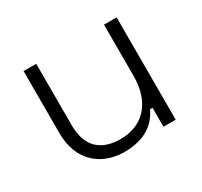

<svg xmlns="http://www.w3.org/2000/svg" viewBox="-110 -633 832 790"><g transform="rotate(-30 305.5 -238.0)"><path d="M275 10C379 10 429 -38 453 -90H465V0H523V-486H463V-243C463 -110 388 -44 288 -44C199 -44 141 -88 141 -194V-486H81V-190C81 -56 170 10 275 10Z"/></g></svg>

Font: Meta Space Icons Icons
Style: Regular
Weight: 400
Designer: Meta Pool / Florian Karsten
Foundry: Meta Pool / Florian Karsten
Version: Version 2.000;Glyphs 3.2 (3187)